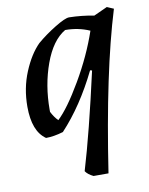

<svg xmlns="http://www.w3.org/2000/svg" viewBox="-79 -538 621 798"><g transform="rotate(-10 231.5 -139.0)"><path d="M251 202Q228 191 218 176Q264 23 321 -231L313 -233Q245 -94 157 0Q117 12 84 12Q30 -25 30 -129Q30 -207 58 -274.5Q86 -342 125 -381Q160 -411 204 -438Q248 -465 265 -465Q318 -464 370 -454L427 -480L455 -468Q377 -214 314 202ZM147 -52Q191 -93 250 -194Q309 -295 343 -395Q295 -416 240 -416Q184 -383 151.5 -293.5Q119 -204 119 -101V-92Q131 -68 147 -52Z"/></g></svg>

Font: Albura Medium
Style: Italic
Weight: 462
Italic angle: -7°
Designer: Mercedes Jáuregui
Foundry: Omnibus-Type Team
Version: Version 1.000